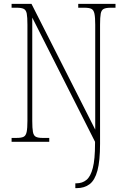

<svg xmlns="http://www.w3.org/2000/svg" viewBox="-20 -734 651 994"><path d="M370 240V215H376Q406 215 427.5 197.5Q449 180 460.5 135.5Q472 91 472 9V0L147 -643V-108Q147 -70 150.5 -51Q154 -32 165.5 -26Q177 -20 199 -20H235V0H40V-20H66Q91 -20 102.5 -26Q114 -32 118 -51Q122 -70 122 -108V-606Q122 -645 118.5 -663.5Q115 -682 103 -688Q91 -694 67 -694H40V-714H143L473 -63V-606Q473 -644 469 -663Q465 -682 453.5 -688Q442 -694 417 -694H385V-714H578V-694H554Q529 -694 517 -688Q505 -682 501.5 -663.5Q498 -645 498 -606V11Q498 99 484.5 149Q471 199 444 219.5Q417 240 377 240Z"/></svg>

Font: Noto Serif Tamil Condensed Thin
Style: Regular
Weight: 100
Width: 3
Designer: Indian Type Foundry, Tom Grace, and the Monotype Design Team
Foundry: Monotype Imaging Inc.
Version: Version 2.004; ttfautohint (v1.8.4.7-5d5b)